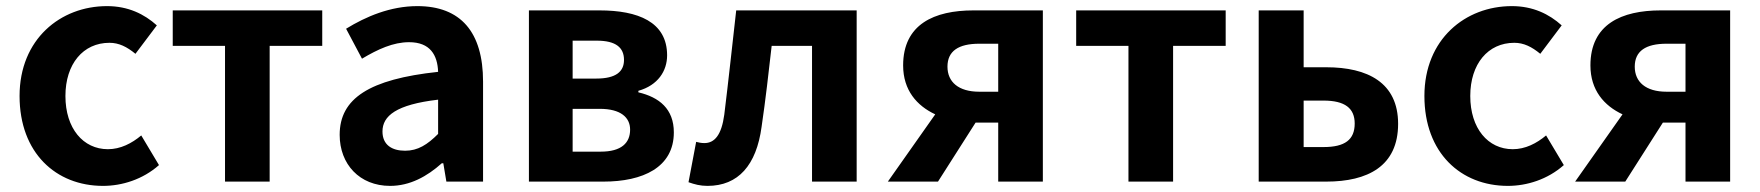

<svg xmlns="http://www.w3.org/2000/svg" viewBox="-20 -594 5758 628"><path d="M317 14C379 14 447 -7 500 -54L442 -151C411 -125 374 -106 333 -106C252 -106 194 -174 194 -280C194 -385 252 -454 338 -454C369 -454 395 -441 423 -418L493 -511C452 -548 399 -574 330 -574C178 -574 44 -466 44 -280C44 -94 163 14 317 14Z M716 0H862V-444H1034V-560H545V-444H716Z M1256 14C1321 14 1377 -17 1425 -60H1430L1440 0H1560V-327C1560 -489 1487 -574 1345 -574C1257 -574 1177 -540 1112 -500L1164 -402C1216 -433 1266 -456 1318 -456C1387 -456 1411 -414 1413 -359C1188 -335 1091 -272 1091 -153C1091 -57 1156 14 1256 14ZM1305 -101C1262 -101 1231 -120 1231 -164C1231 -215 1276 -252 1413 -268V-156C1378 -121 1347 -101 1305 -101Z M1710 0H1954C2082 0 2184 -46 2184 -161C2184 -238 2136 -276 2068 -292V-297C2132 -315 2162 -362 2162 -413C2162 -523 2066 -560 1941 -560H1710ZM1853 -337V-461H1932C1995 -461 2021 -438 2021 -398C2021 -360 1995 -337 1930 -337ZM1853 -98V-238H1942C2010 -238 2041 -210 2041 -170C2041 -127 2013 -98 1945 -98Z M2294 14C2395 14 2454 -54 2471 -179C2484 -267 2494 -356 2504 -444H2636V0H2782V-560H2388C2375 -446 2363 -332 2349 -219C2340 -152 2317 -126 2284 -126C2273 -126 2265 -128 2257 -130L2232 2C2252 9 2270 14 2294 14Z M3183 -294C3115 -294 3079 -326 3079 -376C3079 -427 3115 -451 3183 -451H3245V-294ZM2884 0H3048L3171 -193H3245V0H3391V-560H3164C3036 -560 2934 -515 2934 -380C2934 -299 2979 -248 3039 -220Z M3671 0H3817V-444H3989V-560H3500V-444H3671Z M4097 0H4318C4453 0 4553 -50 4553 -189C4553 -324 4453 -374 4318 -374H4244V-560H4097ZM4244 -113V-265H4309C4379 -265 4411 -240 4411 -190C4411 -137 4379 -113 4309 -113Z M4912 14C4974 14 5042 -7 5095 -54L5037 -151C5006 -125 4969 -106 4928 -106C4847 -106 4789 -174 4789 -280C4789 -385 4847 -454 4933 -454C4964 -454 4990 -441 5018 -418L5088 -511C5047 -548 4994 -574 4925 -574C4773 -574 4639 -466 4639 -280C4639 -94 4758 14 4912 14Z M5431 -294C5363 -294 5327 -326 5327 -376C5327 -427 5363 -451 5431 -451H5493V-294ZM5132 0H5296L5419 -193H5493V0H5639V-560H5412C5284 -560 5182 -515 5182 -380C5182 -299 5227 -248 5287 -220Z"/></svg>

Font: Noto Sans TC
Style: Bold
Weight: 700
Designer: Ryoko NISHIZUKA 西塚涼子 (kana, bopomofo & ideographs); Paul D. Hunt (Latin, Greek & Cyrillic); Sandoll Communications 산돌커뮤니
Foundry: Adobe
Version: Version 2.004;hotconv 1.0.118;makeotfexe 2.5.65603